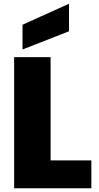

<svg xmlns="http://www.w3.org/2000/svg" viewBox="-20 -1012 531 1032"><path d="M252 -705V-150H471V0H56V-705ZM351 -992V-844L101 -746V-879Z"/></svg>

Font: SVN-Poppins ExtraBold
Style: Regular
Weight: 800
Designer: Ninad Kale (Devanagari), Jonny Pinhorn (Latin)
Foundry: Indian Type Foundry
Version: Version 3.002 2017; ttfautohint (v1.8.3)